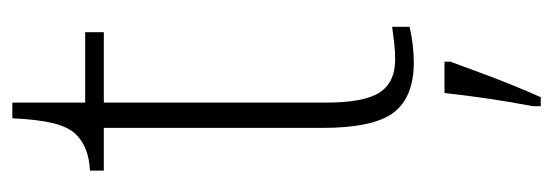

<svg xmlns="http://www.w3.org/2000/svg" viewBox="-320 -378 918 319"><g transform="rotate(-90 139.5 -218.0)"><path d="M196 10Q138 10 112.5 -23.5Q87 -57 87 -142V-505H16V-528Q56 -530 77 -552Q89 -565 95 -590Q101 -615 103 -657H129V-536H246V-505H129V-137Q129 -72 146 -46.5Q163 -21 200 -21Q216 -21 228 -22.5Q240 -24 255 -26V3Q225 10 196 10ZM123 208Q130 172 135.5 134.5Q141 97 145 61H197V71Q189 92 179 119.5Q169 147 158 174Q147 201 138 221H123Z"/></g></svg>

Font: Noto Serif Tamil SemiCondensed ExtraLight
Style: Italic
Weight: 200
Width: 4
Italic angle: -12°
Designer: Indian Type Foundry, Tom Grace, and the Monotype Design Team
Foundry: Monotype Imaging Inc.
Version: Version 2.003; ttfautohint (v1.8.4.7-5d5b)